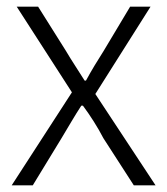

<svg xmlns="http://www.w3.org/2000/svg" viewBox="-20 -554 500 574"><path d="M15 0 195 -278 30 -534H94L177 -402Q190 -380 204 -358.5Q218 -337 233 -313H237Q250 -337 263 -358.5Q276 -380 290 -402L369 -534H430L265 -273L445 0H380L289 -141Q276 -166 260.5 -190.5Q245 -215 228 -238H223Q208 -215 193.5 -190.5Q179 -166 164 -141L78 0Z"/></svg>

Font: Noto Sans KR Thin Light
Style: Regular
Weight: 300
Version: Version 2.004-H2;hotconv 1.0.118;makeotfexe 2.5.65603